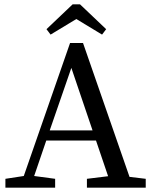

<svg xmlns="http://www.w3.org/2000/svg" viewBox="-20 -868 704 888"><path d="M408 -265 310 -554 210 -265ZM654 -41V0H382V-41L480 -53L424 -218H194L138 -54L235 -41V0H5V-41L90 -54L304 -669H364L579 -50ZM452 -708 333 -780 214 -708 195 -733 316 -848H350L471 -733Z"/></svg>

Font: SourceSerifPro
Style: Book
Weight: 400
Designer: Frank Grießhammer
Foundry: Adobe Systems Incorporated
Version: Version 1.014;PS Version 1.0;hotconv 1.0.73;makeotf.lib2.5.5